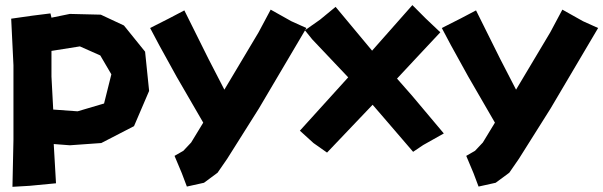

<svg xmlns="http://www.w3.org/2000/svg" viewBox="-20 -553 2341 745"><path d="M179.7 -255.9V-355.5L290 -373L369.1 -337.9L412.1 -264.6L383.8 -151.4L281.2 -121.1L186.5 -127.9ZM23.4 -480.5 32.2 -299.8V-10.7L28.3 171.9L94.7 168L197.3 158.2L188.5 5.9L251 10.7L373 2L500 -63.5L558.6 -200.2L543 -352.5L460.9 -454.1L371.1 -496.1L251 -499L179.7 -484.4L175.8 -501L105.5 -492.2Z M562.5 -444.3 597.7 -377.9 665 -255.9 768.6 -77.1 721.7 0 691.4 32.2 657.2 51.8 685.5 119.1 705.1 170.9 771.5 156.2 824.2 117.2 861.3 63.5 984.4 -131.8 1168.9 -444.3 1110.4 -470.7 1030.3 -515.6 983.4 -427.7 850.6 -205.1 789.1 -324.2 695.3 -512.7 635.7 -481.4Z M1282.2 -526.4 1221.7 -476.6 1163.1 -435.5 1191.4 -400.4 1331.1 -252.9 1143.6 -45.9 1196.3 2 1249 39.1 1364.3 -82 1425.8 -146.5 1469.7 -95.7 1583 36.1 1622.1 9.8 1702.1 -35.2 1578.1 -182.6 1520.5 -248 1589.8 -322.3 1688.5 -427.7 1631.8 -481.4 1580.1 -533.2 1423.8 -356.4Z M1694.3 -444.3 1729.5 -377.9 1796.9 -255.9 1900.4 -77.1 1853.5 0 1823.2 32.2 1789.1 51.8 1817.4 119.1 1836.9 170.9 1903.3 156.2 1956.1 117.2 1993.2 63.5 2116.2 -131.8 2300.8 -444.3 2242.2 -470.7 2162.1 -515.6 2115.2 -427.7 1982.4 -205.1 1920.9 -324.2 1827.1 -512.7 1767.6 -481.4Z"/></svg>

Font: MaokenAssortedSans-Lite
Style: Lite
Weight: 400
Version: Version 1.400